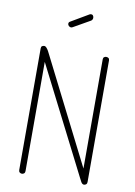

<svg xmlns="http://www.w3.org/2000/svg" viewBox="-102 -1017 760 1082"><g transform="rotate(10 278.5 -476.5)"><path d="M101 0Q94 0 88.5 -4.5Q83 -9 83 -18V-714Q83 -724 88.5 -727.5Q94 -731 101 -731Q108 -731 114 -724Q120 -717 125 -708.5Q130 -700 132 -695L438 -89V-714Q438 -723 443.5 -727Q449 -731 456 -731Q463 -731 468.5 -727Q474 -723 474 -714V-18Q474 -9 468.5 -4.5Q463 0 456 0Q446 0 439 -13Q432 -26 427 -36L119 -643V-18Q119 -9 113.5 -4.5Q108 0 101 0ZM231 -860Q224 -860 218 -865.5Q212 -871 212 -878Q212 -887 220 -891L322 -951Q326 -953 329 -953Q337 -953 341 -947.5Q345 -942 345 -935Q345 -923 335 -917L240 -863Q238 -862 235.5 -861Q233 -860 231 -860Z"/></g></svg>

Font: Dosis ExtraLight
Style: Regular
Weight: 250
Designer: EdgarTolentino, PabloImpallari, IginoMarini
Foundry: EdgarTolentino, PabloImpallari, IginoMarini
Version: Version 3.001; ttfautohint (v1.8.2)